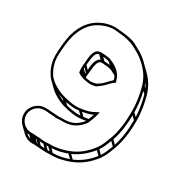

<svg xmlns="http://www.w3.org/2000/svg" viewBox="-189 -879 1062 1116"><g transform="rotate(30 341.5 -321.5)"><path d="M167 38H145C104 38 69 3 69 -38C69 -79 104 -114 145 -114H157C168 -114 178 -112 187 -111L191 -112C203 -112 220 -108 237 -108V-109C249 -110 262 -110 275 -110C337 -110 372 -138 400 -172L407 -185C414 -203 423 -224 428 -247L432 -264L417 -256C389 -240 362 -231 324 -227C283 -221 246 -230 211 -239C171 -249 116 -277 92 -311C70 -344 54 -385 57 -440C59 -482 64 -529 73 -564C95 -640 136 -690 209 -714C233 -721 258 -726 285 -721L307 -719C345 -716 378 -707 406 -694C435 -678 461 -665 483 -645C521 -613 552 -575 568 -521C581 -474 591 -422 591 -361C591 -287 583 -223 563 -169C550 -135 540 -106 521 -81C487 -37 448 -2 393 19C360 32 321 42 275 42C264 42 253 43 242 44C225 44 209 40 194 40C184 40 175 39 167 38ZM287 -735C256 -740 231 -735 205 -728C127 -702 82 -648 59 -568C49 -530 45 -483 43 -440C40 -381 56 -338 80 -303C84 -297 88 -292 93 -287L129 -251C158 -222 205 -198 242 -189C277 -180 317 -171 361 -177C370 -178 379 -179 388 -181V-180C363 -150 331 -124 275 -124C262 -124 249 -124 237 -123C222 -123 205 -126 191 -126H189C181 -127 168 -128 157 -128H145C96 -128 54 -87 54 -37C54 -12 64 10 81 27L117 62C133 78 155 89 180 89H201C209 90 219 91 229 91C242 91 258 94 277 94H278C288 93 299 93 310 93C359 93 400 81 434 68C492 45 533 9 568 -36C589 -64 599 -94 612 -128C633 -185 642 -251 642 -326C642 -389 631 -442 618 -490C604 -536 580 -572 551 -601L515 -636C508 -643 501 -651 493 -657C470 -678 442 -692 413 -708C384 -724 347 -730 309 -733ZM295 -377C306 -377 320 -379 328 -381C341 -382 350 -393 355 -396C361 -400 367 -404 373 -410L389 -426C402 -441 413 -450 427 -460C421 -480 416 -496 405 -509C389 -532 365 -546 340 -557C326 -565 307 -567 291 -568C281 -569 269 -569 262 -569C212 -567 216 -494 212 -462C211 -453 210 -443 210 -434C210 -422 211 -411 214 -403C239 -386 263 -381 295 -378ZM295 -392C281 -393 271 -395 260 -398V-399C260 -407 261 -416 262 -425C267 -466 267 -519 298 -519H303C326 -517 354 -516 368 -508C378 -502 390 -498 399 -492C403 -485 406 -477 409 -466C398 -457 389 -447 379 -436L363 -420C357 -415 352 -411 347 -408C340 -403 330 -397 327 -397H326C316 -395 306 -392 295 -392ZM345 -531C332 -533 318 -533 307 -534L288 -553C305 -552 321 -550 331 -544ZM246 -423V-416L225 -437V-445ZM248 -442 227 -464C231 -503 232 -551 260 -554L283 -531C253 -518 250 -473 248 -442ZM344 -191C310 -189 278 -195 248 -203L233 -218C260 -212 290 -208 322 -212ZM363 -193 341 -215C366 -219 388 -224 409 -234C405 -223 401 -210 396 -198C386 -196 375 -194 363 -193ZM217 -214C202 -220 186 -228 172 -237C183 -232 194 -228 205 -225ZM604 -484C615 -442 625 -396 627 -344L606 -364C606 -414 599 -458 589 -498ZM591 -517 582 -527C580 -535 577 -542 574 -549C581 -539 586 -528 591 -517ZM627 -323C627 -255 619 -195 602 -144L579 -168C597 -219 605 -277 606 -343ZM597 -129C586 -100 576 -74 561 -52L537 -77C553 -100 563 -126 573 -153ZM552 -40C520 0 483 32 433 53L409 29C459 7 496 -26 528 -65ZM418 58C388 69 353 78 313 78L293 57C332 55 365 46 394 35ZM293 78C289 78 284 79 280 79L259 58H272ZM258 78C249 77 240 76 232 76L213 57C221 58 230 58 239 58ZM210 75C208 75 207 74 205 74L186 55H191ZM159 71C147 67 137 61 128 52C133 53 137 53 142 53ZM291 -568C409 -627 335 -590 291 -568Z"/></g></svg>

Font: Blanket
Style: Ugh
Weight: 900
Foundry: Cannot Into Space Fonts
Version: Version 0.9